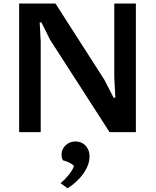

<svg xmlns="http://www.w3.org/2000/svg" viewBox="-20 -735 865 1068"><path d="M86.4 0V-715.3H288.6L560.1 -292L611.8 -191.9H621.6L615.7 -304.7V-715.3H735.8V0H589.4L258.3 -514.2L210.4 -610.4H200.7L206.5 -502.4V0ZM316.9 283.7Q329.6 273.4 341.6 261.2Q353.5 249 363.8 236.1Q374 223.1 381.3 210.7Q388.7 198.2 391.6 187.5Q380.9 177.2 363.8 168.9Q346.7 160.6 329.6 156.7Q326.2 149.9 324.2 141.4Q322.3 132.8 322.3 124Q322.3 109.4 328.4 96.2Q334.5 83 345 73Q355.5 63 369.6 57.4Q383.8 51.8 400.4 51.8Q416 51.8 430.2 57.4Q444.3 63 454.8 73.7Q465.3 84.5 471.7 100.1Q478 115.7 478 136.2Q478 157.7 470 180.7Q461.9 203.6 446.5 226.6Q431.2 249.5 408.2 271.5Q385.3 293.5 356 312.5Z"/></svg>

Font: Proza Libre
Style: SemiBold
Weight: 600
Designer: Jasper de Waard
Foundry: Jasper de Waard
Version: Version 1.000; ttfautohint (v1.4.1.8-43bc) -l 8 -r 50 -G 200